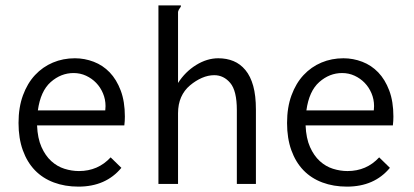

<svg xmlns="http://www.w3.org/2000/svg" viewBox="-20 -685 1540 715"><path d="M259 -468Q295 -468 329 -455Q363 -442 388.5 -415.5Q414 -389 429.5 -348Q445 -307 445 -251Q445 -243 444.5 -234.5Q444 -226 443 -218H118Q120 -170 134.5 -137.5Q149 -105 171 -85Q193 -65 220 -56.5Q247 -48 274 -48Q345 -48 392 -99L432 -60Q374 10 272 10Q222 10 180.5 -5.5Q139 -21 110 -51Q81 -81 65 -125.5Q49 -170 49 -227Q49 -285 65.5 -330Q82 -375 110.5 -405.5Q139 -436 177 -452Q215 -468 259 -468ZM121 -274H372Q372 -278 372.5 -281.5Q373 -285 373 -290Q373 -315 363.5 -337.5Q354 -360 338 -376.5Q322 -393 300.5 -403Q279 -413 254 -413Q207 -413 169 -379.5Q131 -346 121 -274Z M570 0V-665H653Q653 -664 653.5 -664Q654 -664 654 -663Q654 -660 649.5 -654.5Q645 -649 643 -641V-376Q670 -418 710.5 -443Q751 -468 793 -468Q824 -468 849.5 -457.5Q875 -447 894 -424Q913 -401 923 -365Q933 -329 933 -277V0H862V-275Q862 -347 837.5 -376Q813 -405 778 -405Q755 -405 732 -395Q709 -385 687.5 -367Q666 -349 654.5 -323Q643 -297 643 -263V0Z M1259 -468Q1295 -468 1329 -455Q1363 -442 1388.5 -415.5Q1414 -389 1429.5 -348Q1445 -307 1445 -251Q1445 -243 1444.5 -234.5Q1444 -226 1443 -218H1118Q1120 -170 1134.5 -137.5Q1149 -105 1171 -85Q1193 -65 1220 -56.5Q1247 -48 1274 -48Q1345 -48 1392 -99L1432 -60Q1374 10 1272 10Q1222 10 1180.5 -5.5Q1139 -21 1110 -51Q1081 -81 1065 -125.5Q1049 -170 1049 -227Q1049 -285 1065.5 -330Q1082 -375 1110.5 -405.5Q1139 -436 1177 -452Q1215 -468 1259 -468ZM1121 -274H1372Q1372 -278 1372.5 -281.5Q1373 -285 1373 -290Q1373 -315 1363.5 -337.5Q1354 -360 1338 -376.5Q1322 -393 1300.5 -403Q1279 -413 1254 -413Q1207 -413 1169 -379.5Q1131 -346 1121 -274Z"/></svg>

Font: InconsolataGo
Style: Regular
Weight: 400
Designer: Raph Levien, Kirill Tkachev
Foundry: Cyreal
Version: Version 1.013